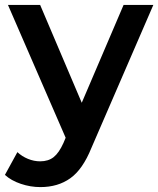

<svg xmlns="http://www.w3.org/2000/svg" viewBox="-37 -554 639 775"><path d="M-17.1 151.9 33.2 60.1Q51.3 77.1 75.7 87.2Q100.1 97.2 125 97.2Q158.2 97.2 179.7 80.1Q201.2 63 219.2 22.9L228 2L-4.9 -534.2H125L293 -139.2L461.9 -534.2H582L332 43Q296.9 129.9 246.8 165.5Q196.8 201.2 126 201.2Q85.9 201.2 46.9 188Q7.8 174.8 -17.1 151.9Z"/></svg>

Font: Montserrat SemiBold
Style: Regular
Weight: 600
Designer: Julieta Ulanovsky
Foundry: Julieta Ulanovsky
Version: Version 7.200